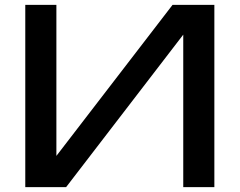

<svg xmlns="http://www.w3.org/2000/svg" viewBox="-20 -770 986 790"><path d="M84 0V-750H212V-62L167 -70L690 -750H862V0H734V-694L779 -686L252 0Z"/></svg>

Font: Unbounded
Style: Regular
Weight: 400
Designer: Luke Prowse, Jean-Baptiste Morizot, Fátima Lázaro, Florian Runge
Foundry: NaN
Version: Version 1.701;gftools[0.9.28.dev5+ged2979d]